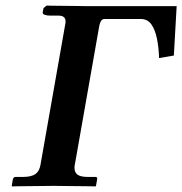

<svg xmlns="http://www.w3.org/2000/svg" viewBox="-20 -668 653 688"><path d="M248 -77Q247 -74 247 -71Q247 -68 247 -66Q247 -50 258 -42Q269 -34 295 -34H322Q330 -34 328 -25L324 -2L322 0Q322 0 304 -0.5Q286 -1 260.5 -1Q235 -1 210.5 -1.5Q186 -2 172 -2Q157 -2 132.5 -1.5Q108 -1 83 -1Q58 -1 41 -0.5Q24 0 24 0L22 -2L26 -25Q28 -34 36 -34H62Q92 -34 106.5 -44Q121 -54 125 -77L212 -571Q215 -585 215 -591Q215 -612 190 -612H161Q148 -612 140 -615Q132 -618 133 -624L136 -639L147 -648Q147 -648 166.5 -647.5Q186 -647 212 -647Q238 -647 260 -646.5Q282 -646 287 -646H613L603 -469L550 -460Q549 -497 542.5 -529Q536 -561 522.5 -580.5Q509 -600 484 -600H354Q348 -600 343 -594Q338 -588 335 -571Z"/></svg>

Font: Libertinus Serif SemiBold
Style: Italic
Weight: 600
Italic angle: -11.5°
Designer: Philipp H. Poll, Khaled Hosny
Foundry: Caleb Maclennan
Version: Version 7.051;RELEASE